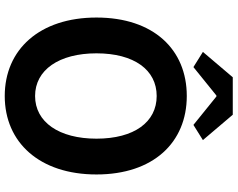

<svg xmlns="http://www.w3.org/2000/svg" viewBox="-116 -872 1002 810"><g transform="rotate(90 385.0 -467.0)"><path d="M385 14C581 14 716 -133 716 -373C716 -613 581 -754 385 -754C189 -754 54 -614 54 -373C54 -133 189 14 385 14ZM385 -114C275 -114 205 -215 205 -373C205 -532 275 -627 385 -627C495 -627 565 -532 565 -373C565 -215 495 -114 385 -114ZM263 -782 383 -879H387L507 -782L571 -822L464 -948H306L199 -822Z"/></g></svg>

Font: Noto Sans HK
Style: Bold
Weight: 700
Designer: Ryoko NISHIZUKA 西塚涼子 (kana, bopomofo & ideographs); Paul D. Hunt (Latin, Greek & Cyrillic); Sandoll Communications 산돌커뮤니
Foundry: Adobe
Version: Version 2.002;hotconv 1.0.116;makeotfexe 2.5.65601